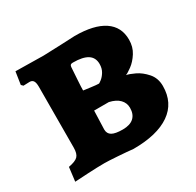

<svg xmlns="http://www.w3.org/2000/svg" viewBox="-119 -640 795 780"><g transform="rotate(-30 278.0 -249.5)"><path d="M25 6 33 -59Q66 -65 77.5 -77Q89 -89 89 -117L90 -402Q90 -421 84.5 -429.5Q79 -438 67 -438L38 -437L30 -445L39 -504L170 -502Q205 -503 252.5 -505Q300 -507 319 -508Q409 -508 456 -476.5Q503 -445 503 -385Q503 -351 486.5 -325Q470 -299 449.5 -284Q429 -269 420 -266Q433 -264 458.5 -252Q484 -240 506 -215Q528 -190 528 -153Q528 -74 468 -32.5Q408 9 297 9Q269 6 226 3Q183 0 165 0Q134 0 87 2.5Q40 5 25 6ZM308 -291Q308 -290 319.5 -298.5Q331 -307 340.5 -322.5Q350 -338 350 -359Q350 -389 327.5 -403.5Q305 -418 259 -418Q251 -418 248 -415.5Q245 -413 244 -406Q242 -375 240 -344.5Q238 -314 238 -299Q246 -298 271.5 -294.5Q297 -291 308 -291ZM233 -119Q233 -99 248.5 -90Q264 -81 299 -81Q333 -81 350.5 -97Q368 -113 368 -143Q368 -166 352 -182.5Q336 -199 305 -206H236Z"/></g></svg>

Font: Alegreya SC ExtraBold
Style: Regular
Weight: 800
Designer: Juan Pablo del Peral
Foundry: Huerta Tipografica
Version: Version 2.007; ttfautohint (v1.6)